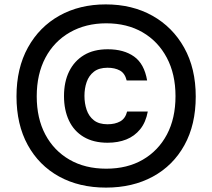

<svg xmlns="http://www.w3.org/2000/svg" viewBox="-20 -738 965 873"><path d="M462 115Q340 115 248.5 64.5Q157 14 106 -79Q55 -172 55 -300Q55 -428 107 -522Q159 -616 250.5 -667Q342 -718 461 -718Q581 -718 673 -666.5Q765 -615 817.5 -521Q870 -427 870 -299Q870 -171 818.5 -78Q767 15 675 65Q583 115 462 115ZM463 29Q559 29 629.5 -12Q700 -53 739 -126.5Q778 -200 778 -301Q778 -401 738.5 -475.5Q699 -550 628.5 -591Q558 -632 463 -632Q370 -632 298 -591Q226 -550 186.5 -475.5Q147 -401 147 -300Q147 -200 186 -126.5Q225 -53 296 -12Q367 29 463 29ZM469 -89Q405 -89 360.5 -115.5Q316 -142 293.5 -190Q271 -238 271 -301Q271 -366 294.5 -413.5Q318 -461 362 -487.5Q406 -514 470 -514Q543 -514 589.5 -481Q636 -448 649 -372H556Q548 -405 525 -417.5Q502 -430 469 -430Q430 -430 407 -412Q384 -394 374 -365Q364 -336 364 -302Q364 -268 374 -238.5Q384 -209 407 -191Q430 -173 469 -173Q503 -173 526.5 -186Q550 -199 558 -231H652Q643 -182 617.5 -150.5Q592 -119 554.5 -104Q517 -89 469 -89Z"/></svg>

Font: Onest Medium
Style: Regular
Weight: 500
Designer: Dmitri Voloshin, Andrey Kudryavtsev
Foundry: Dmitri Voloshin, Andrey Kudryavtsev
Version: Version 1.000;gftools[0.9.33]